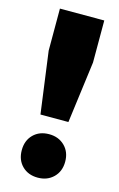

<svg xmlns="http://www.w3.org/2000/svg" viewBox="-111 -747 499 803"><g transform="rotate(15 138.0 -345.5)"><path d="M45 -699H237V-517L202 -250H81L45 -517ZM138 -180Q179 -180 205.5 -154Q232 -128 232 -86Q232 -44 205.5 -18Q179 8 138 8Q96 8 70 -18Q44 -44 44 -86Q44 -128 70 -154Q96 -180 138 -180Z"/></g></svg>

Font: Alexandria ExtraBold
Style: Regular
Weight: 800
Designer: Mohamed Gaber
Foundry: Kief Type Foundry
Version: Version 5.100